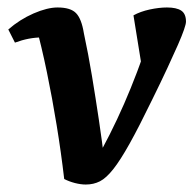

<svg xmlns="http://www.w3.org/2000/svg" viewBox="-20 -482 518 514"><path d="M209.7 12Q196.4 12 180.6 8Q164.8 3.9 151.9 -2.8Q143.5 -74.6 131.7 -146.7Q120 -218.8 105.7 -288Q91.5 -357.3 74.4 -419.6L134.7 -374Q122.1 -381.8 92.7 -381.8Q57.4 -381.8 20 -367.9L2.2 -403.1Q33 -429.9 69.8 -446Q106.7 -462 134.1 -462Q169 -462 183.6 -446.8Q198.3 -431.7 204.5 -393.2Q216.6 -336.7 226.2 -278.7Q235.8 -220.8 244.6 -161.9Q253.5 -103 260.5 -42.7L230.6 -42.2Q253.1 -81.3 273.5 -121.7Q293.9 -162.1 312.2 -204Q330.5 -245.9 346.8 -289Q363.1 -332 376.4 -376.3L361.3 -292.4L337.3 -440.9Q355.6 -451.1 380.8 -456.6Q406 -462 427 -462Q452.4 -462 465.2 -453.6Q477.9 -445.1 477.9 -424Q477.9 -418 472.7 -402.8Q467.5 -387.5 456.4 -362.1Q445.2 -336.7 428.3 -300.3Q411.4 -263.9 387.5 -215.4Q352.1 -142.5 327.1 -97.7Q302.1 -52.9 283.2 -29.1Q264.3 -5.2 247.4 3.4Q230.5 12 209.7 12Z"/></svg>

Font: Petrona
Style: Italic
Weight: 400
Italic angle: -9°
Designer: Ringo R. Seeber
Foundry: Ringo R. Seeber
Version: Version 2.001; ttfautohint (v1.8.3)